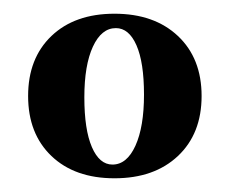

<svg xmlns="http://www.w3.org/2000/svg" viewBox="-20 -495 336 280"><path d="M147 -475Q205 -475 239.5 -442.5Q274 -410 274 -355Q274 -300 239.5 -267.5Q205 -235 147 -235Q89 -235 55 -267.5Q21 -300 21 -355Q21 -410 55 -442.5Q89 -475 147 -475ZM149 -454Q128 -454 115.5 -427Q103 -400 103 -353Q103 -306 114 -280.5Q125 -255 144 -255Q165 -255 177.5 -282.5Q190 -310 190 -357Q190 -404 179 -429Q168 -454 149 -454Z"/></svg>

Font: Katibeh
Style: Regular
Weight: 400
Designer: Arabic design by Kourosh Beigpour, Latin design by Eduardo Tunni, engineering by Lasse Fister
Version: Version 1.0010g